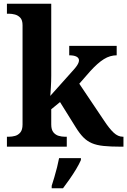

<svg xmlns="http://www.w3.org/2000/svg" viewBox="-20 -780 677 1021"><path d="M16.8 0V-53H28.9Q43.8 -53 60.2 -57.4Q76.7 -61.9 88.3 -75.9Q99.9 -90 99.9 -118.1V-645.9Q99.9 -673 87.8 -685.8Q75.7 -698.6 59.2 -702.8Q42.8 -707 28.9 -707H16.8V-760H252.5V-376.9Q252.5 -363.9 252 -347.3Q251.5 -330.6 250.5 -314.5Q249.5 -298.5 248.7 -286.3Q247.9 -274.1 247.3 -270L373.5 -411.1Q384.4 -423.5 390.1 -432.5Q395.8 -441.4 397.9 -448Q400 -454.6 400 -458.9Q400 -471.9 386.6 -478.9Q373.1 -485.9 348.1 -485.9V-536H600.5V-485.9Q583.5 -485.9 566.5 -481Q549.5 -476.2 532.5 -465.6Q515.5 -455.1 497.5 -439Q479.5 -423 459.5 -401L401.6 -334.8L534.6 -136.8Q561.8 -95.6 584.7 -74.3Q607.6 -53 632.9 -53H636.5V0H622.5Q567.9 0 530.7 -3.9Q493.6 -7.7 468.3 -18.7Q443 -29.6 423.2 -49.7Q403.4 -69.8 383 -102.8L299.2 -237.2L252.5 -199V-118.3Q252.5 -89.9 264.3 -75.9Q276 -62 292.5 -57.5Q309 -53 322.9 -53H335.1V0ZM254.9 208Q261.5 187.7 269.1 161.9Q276.7 136 283.5 109.3Q290.2 82.7 294.2 61H410.3V71Q401.3 92 385.3 118.7Q369.3 145.4 350.4 172.4Q331.5 199.4 315.2 221H254.9Z"/></svg>

Font: Noto Serif Telugu
Style: Regular
Weight: 400
Designer: Jelle Bosma - Monotype Design Team
Foundry: Monotype Imaging Inc.
Version: Version 2.003